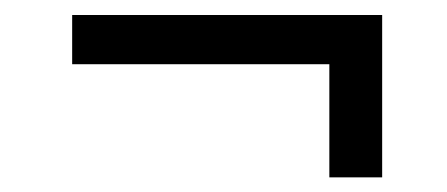

<svg xmlns="http://www.w3.org/2000/svg" viewBox="-20 -390 608 261"><path d="M78.1 -369.6H499.5V-148.9H427.7V-302.7H78.1Z"/></svg>

Font: NoticiaText-Italic
Style: Italic
Weight: 400
Italic angle: -8°
Designer: JM Sole
Foundry: JM Sole
Version: Version 1.003